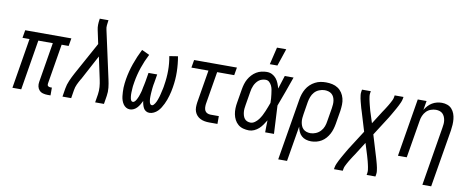

<svg xmlns="http://www.w3.org/2000/svg" viewBox="-77 -1118 4154 1696"><g transform="rotate(10 2000.0 -270.0)"><path d="M366 8Q345 8 325 2.5Q305 -3 292 -17Q279 -31 274.5 -51Q270 -71 274 -93L333 -450H203L129 0H50L124 -450H61L73 -520H487L475 -450H412L353 -93Q352 -86 352.5 -80Q353 -74 357 -70Q361 -66 366.5 -64Q372 -62 378 -62H393V8Z M499 0 511 -74Q517 -111 533 -147.5Q549 -184 568 -219L729 -512L703 -634Q698 -656 698.5 -680Q699 -704 703 -728L704 -735H782L781 -728Q778 -708 776 -688Q774 -668 779 -649L873 -219Q881 -184 885 -147.5Q889 -111 883 -74L871 0H792L804 -74Q809 -107 806.5 -140Q804 -173 797 -204L754 -405L637 -186Q636 -184 635 -182Q634 -180 632 -179V-178Q617 -153 605 -127Q593 -101 589 -74L577 0Z M1105 8Q1085 8 1069.5 -1.5Q1054 -11 1044 -26Q1034 -41 1028 -59Q1022 -77 1020 -95.5Q1018 -114 1017 -133Q1016 -152 1016.5 -171.5Q1017 -191 1019.5 -210.5Q1022 -230 1025 -250Q1037 -321 1061.5 -391Q1086 -461 1120 -528L1189 -496Q1157 -434 1135 -369Q1113 -304 1102 -238Q1101 -229 1099 -219Q1097 -209 1096 -199.5Q1095 -190 1094.5 -180.5Q1094 -171 1093.5 -161.5Q1093 -152 1092.5 -142.5Q1092 -133 1092.5 -123.5Q1093 -114 1094 -105Q1095 -96 1097 -87Q1099 -78 1104 -70Q1109 -62 1119 -62Q1127 -62 1134.5 -69Q1142 -76 1147 -84.5Q1152 -93 1156 -101.5Q1160 -110 1163.5 -118.5Q1167 -127 1169.5 -136Q1172 -145 1175 -153.5Q1178 -162 1180 -171Q1182 -180 1183.5 -189Q1185 -198 1187 -207Q1189 -216 1191 -224.5Q1193 -233 1194.5 -242Q1196 -251 1198 -260L1211 -338H1289L1276 -260Q1274 -251 1272.5 -242Q1271 -233 1270 -224.5Q1269 -216 1268 -207Q1267 -198 1266.5 -189Q1266 -180 1265 -171.5Q1264 -163 1264 -154Q1264 -145 1263.5 -136Q1263 -127 1263.5 -118.5Q1264 -110 1265 -101.5Q1266 -93 1268 -85Q1270 -77 1275 -69.5Q1280 -62 1289 -62Q1298 -62 1305 -69.5Q1312 -77 1317 -85Q1322 -93 1326 -101.5Q1330 -110 1333 -118.5Q1336 -127 1339 -135.5Q1342 -144 1344.5 -153Q1347 -162 1349 -170.5Q1351 -179 1353 -188Q1355 -197 1357 -205.5Q1359 -214 1361 -223Q1363 -232 1364.5 -240.5Q1366 -249 1367 -258Q1378 -324 1378 -389Q1378 -454 1366 -516L1442 -528Q1454 -461 1455.5 -391Q1457 -321 1445 -250Q1442 -230 1437.5 -210.5Q1433 -191 1427.5 -171.5Q1422 -152 1415 -133Q1408 -114 1399 -95.5Q1390 -77 1379 -59Q1368 -41 1353 -26Q1338 -11 1318.5 -1.5Q1299 8 1279 8Q1262 8 1248 -0.5Q1234 -9 1226.5 -23Q1219 -37 1214.5 -53Q1210 -69 1208 -86Q1200 -69 1190.5 -53Q1181 -37 1168.5 -23Q1156 -9 1139 -0.5Q1122 8 1105 8Z M1815 0Q1794 0 1773.5 -3.5Q1753 -7 1735 -16Q1717 -25 1704 -39.5Q1691 -54 1684 -72.5Q1677 -91 1677 -112Q1677 -133 1680 -155L1729 -450H1576L1588 -520H1972L1960 -450H1807L1758 -155Q1756 -139 1757 -123.5Q1758 -108 1764.5 -95.5Q1771 -83 1785 -76.5Q1799 -70 1815 -70H1889V0Z M2173 8Q2146 8 2120 1Q2094 -6 2074.5 -22.5Q2055 -39 2043 -62Q2031 -85 2026 -111Q2021 -137 2022 -164.5Q2023 -192 2028 -219L2048 -339Q2052 -363 2059 -386.5Q2066 -410 2078 -431.5Q2090 -453 2107.5 -472Q2125 -491 2146.5 -504Q2168 -517 2192.5 -522.5Q2217 -528 2240 -528Q2266 -528 2287.5 -517Q2309 -506 2324 -487.5Q2339 -469 2348 -446.5Q2357 -424 2363 -401L2364 -404Q2373 -433 2382.5 -462Q2392 -491 2401 -520H2480Q2456 -453 2432.5 -386Q2409 -319 2383 -252Q2387 -189 2389.5 -126Q2392 -63 2396 0H2317Q2317 -27 2317.5 -54Q2318 -81 2319 -108Q2306 -87 2292 -66.5Q2278 -46 2260 -29.5Q2242 -13 2219 -2.5Q2196 8 2173 8ZM2174 -62Q2194 -62 2213 -76Q2232 -90 2245 -107.5Q2258 -125 2268.5 -144.5Q2279 -164 2287 -184Q2295 -204 2303 -224Q2311 -244 2318 -264Q2318 -284 2316.5 -303.5Q2315 -323 2312.5 -342Q2310 -361 2307 -379.5Q2304 -398 2296 -415Q2288 -432 2274.5 -445Q2261 -458 2241 -458Q2226 -458 2210 -453.5Q2194 -449 2181 -439Q2168 -429 2158 -415.5Q2148 -402 2141.5 -387.5Q2135 -373 2131 -358Q2127 -343 2125 -328L2105 -208Q2102 -192 2100.5 -175.5Q2099 -159 2100.5 -143.5Q2102 -128 2106.5 -113Q2111 -98 2120 -86Q2129 -74 2143.5 -68Q2158 -62 2174 -62ZM2253 -600 2290 -755H2373L2321 -600Z M2472 215 2564 -339Q2568 -364 2576 -388Q2584 -412 2597 -434.5Q2610 -457 2629.5 -475.5Q2649 -494 2673 -506.5Q2697 -519 2721.5 -523.5Q2746 -528 2771 -528Q2800 -528 2827.5 -522Q2855 -516 2877.5 -501Q2900 -486 2915 -463.5Q2930 -441 2937 -414Q2944 -387 2943 -358.5Q2942 -330 2938 -301L2918 -181Q2914 -158 2907 -134.5Q2900 -111 2888.5 -89.5Q2877 -68 2860.5 -49Q2844 -30 2822.5 -17Q2801 -4 2777 2Q2753 8 2730 8Q2705 8 2682.5 1Q2660 -6 2643.5 -21Q2627 -36 2617.5 -57.5Q2608 -79 2604 -102L2551 215ZM2711 -62Q2735 -62 2759 -72Q2783 -82 2801 -101Q2819 -120 2828 -144Q2837 -168 2840 -192L2860 -312Q2863 -330 2864 -347.5Q2865 -365 2862.5 -381.5Q2860 -398 2853 -413Q2846 -428 2833.5 -438.5Q2821 -449 2804.5 -453.5Q2788 -458 2771 -458Q2747 -458 2722 -448Q2697 -438 2680 -419Q2663 -400 2654 -376Q2645 -352 2641 -328L2623 -217Q2620 -199 2618.5 -181Q2617 -163 2619.5 -145.5Q2622 -128 2628.5 -112Q2635 -96 2647 -84.5Q2659 -73 2676 -67.5Q2693 -62 2711 -62Z M2972 215 2975 197Q2978 181 2985 165Q2992 149 2999.5 134Q3007 119 3015.5 104Q3024 89 3032.5 74Q3041 59 3049.5 44.5Q3058 30 3067 15L3177 -157L3125 -329Q3120 -343 3116 -357Q3112 -371 3108.5 -385Q3105 -399 3101 -413Q3097 -427 3094.5 -441.5Q3092 -456 3090 -471Q3088 -486 3091 -502L3094 -520H3173L3170 -502Q3168 -488 3169.5 -475Q3171 -462 3173.5 -449Q3176 -436 3179 -423.5Q3182 -411 3185 -398.5Q3188 -386 3191.5 -373.5Q3195 -361 3198 -349L3232 -243L3305 -358Q3313 -369 3320.5 -381Q3328 -393 3335.5 -404.5Q3343 -416 3350 -428Q3357 -440 3363.5 -452Q3370 -464 3376 -476.5Q3382 -489 3384 -502L3387 -520H3466L3463 -502Q3460 -486 3453 -470Q3446 -454 3438.5 -439Q3431 -424 3422.5 -409Q3414 -394 3405.5 -379Q3397 -364 3388.5 -349.5Q3380 -335 3371 -320L3261 -148L3313 24Q3317 38 3321.5 52Q3326 66 3329.5 80Q3333 94 3337 108Q3341 122 3343.5 136.5Q3346 151 3348 166Q3350 181 3347 197L3344 215H3265L3268 197Q3270 183 3268.5 170Q3267 157 3264.5 144Q3262 131 3259 118.5Q3256 106 3253 93.5Q3250 81 3246 68.5Q3242 56 3239 44L3206 -62L3133 53Q3125 64 3117.5 76Q3110 88 3102.5 99.5Q3095 111 3088 123Q3081 135 3074.5 147Q3068 159 3062 171.5Q3056 184 3054 197L3051 215Z M3765 215 3852 -312Q3855 -329 3856.5 -346Q3858 -363 3855.5 -379.5Q3853 -396 3846.5 -411Q3840 -426 3829 -437Q3818 -448 3802 -453Q3786 -458 3769 -458Q3746 -458 3722.5 -449.5Q3699 -441 3682 -423Q3665 -405 3655.5 -382.5Q3646 -360 3643 -337L3587 0H3508L3594 -520H3673L3659 -438Q3671 -458 3687 -475.5Q3703 -493 3723 -505Q3743 -517 3765.5 -522.5Q3788 -528 3810 -528Q3836 -528 3859.5 -519.5Q3883 -511 3899 -493Q3915 -475 3923.5 -452Q3932 -429 3934.5 -404Q3937 -379 3935.5 -353Q3934 -327 3930 -301L3844 215Z"/></g></svg>

Font: Iosevka Curly
Style: Italic
Weight: 400
Italic angle: -9°
Monospace: yes
Designer: Belleve Invis
Foundry: Belleve Invis
Version: Version 22.1.2; ttfautohint (v1.8.4)